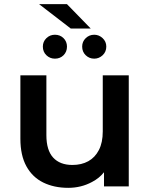

<svg xmlns="http://www.w3.org/2000/svg" viewBox="-20 -896 721 923"><path d="M308 7Q240 7 188 -18.5Q136 -44 107 -96.5Q78 -149 78 -229V-534H203V-246Q203 -174 235.5 -138.5Q268 -103 328 -103Q372 -103 404.5 -121Q437 -139 455.5 -175Q474 -211 474 -264V-534H599V0H480V-68Q457 -39 422 -21Q370 7 308 7ZM433 -614Q409 -614 392 -630.5Q375 -647 375 -672Q375 -696 392 -712.5Q409 -729 433 -729Q456 -729 473.5 -712.5Q491 -696 491 -672Q491 -647 473.5 -630.5Q456 -614 433 -614ZM244 -614Q220 -614 203 -630.5Q186 -647 186 -672Q186 -696 203 -712.5Q220 -729 244 -729Q269 -729 285.5 -712.5Q302 -696 302 -672Q302 -647 285.5 -630.5Q269 -614 244 -614ZM320 -759 168 -876H302L416 -759Z"/></svg>

Font: Montserrat Thin SemiBold
Style: Regular
Weight: 600
Version: Version 9.000